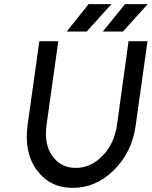

<svg xmlns="http://www.w3.org/2000/svg" viewBox="-20 -900 737 932"><path d="M479 -747H577L697 -880H587ZM304 -747H401L521 -880H410ZM171 -700 114 -294Q96 -159 159 -74Q222 12 334 12Q445 12 533 -74Q576 -117 603 -171.5Q630 -226 639 -294L696 -700H604L548 -294Q534 -200 477 -143Q420 -85 348 -85Q275 -85 234 -143Q193 -200 206 -294L263 -700Z"/></svg>

Font: Unageo
Style: Medium-Italic
Weight: 500
Designer: Richard Sepsi
Foundry: Richard Sepsi
Version: Version 2.000